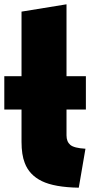

<svg xmlns="http://www.w3.org/2000/svg" viewBox="-40 -832 419 892"><path d="M357 -141 326 40Q213 38 154.5 9.5Q96 -19 75 -75Q60 -113 60 -173V-323H-20V-478H60V-778L269 -812V-478H359V-323H269V-203Q269 -174 286.5 -159Q304 -144 357 -141Z"/></svg>

Font: Repo
Style: ExtraBlack
Weight: 1000
Designer: Stefan Peev
Foundry: Context Ltd
Version: Version 001.000